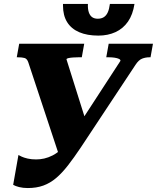

<svg xmlns="http://www.w3.org/2000/svg" viewBox="-20 -929 786 962"><path d="M385.2 -190.6Q350.4 -138.6 320.5 -100.2Q290.6 -61.8 260.9 -36.7Q231.2 -11.6 197 0.8Q162.8 13.2 119.4 13.2Q95 13.2 75.8 8.3Q56.6 3.4 46 -3L72.4 -152.4Q77.4 -149.4 88.5 -144.2Q99.6 -139 118.2 -134.6Q136.8 -130.2 161.2 -130.2Q181.2 -130.2 201.7 -134.8Q222.2 -139.4 243.9 -150.4Q265.6 -161.4 287.2 -181.6Q308.8 -201.8 329.6 -234L583.4 -624Q584.4 -630 576 -634Q567.6 -638 554 -640Q540.4 -642 525.6 -642H512.4L524.6 -710H746.4L734.2 -642H729.2Q709.6 -642 692.1 -635.2Q674.6 -628.4 658.8 -604ZM416.8 -302.2 282.4 -131.4 122 -616Q115.8 -634.8 103 -638.4Q90.2 -642 69 -642H64L76.2 -710H402L389.8 -642H372.8Q360.2 -642 346.4 -641Q332.6 -640 323.3 -638Q314 -636 313 -632ZM295.6 -909.2Q295.6 -908.2 295.6 -905.7Q295.6 -903.2 295.6 -901.2Q295.6 -851.6 316.4 -818.1Q337.2 -784.6 377 -767.6Q416.7 -750.6 473 -750.6Q520.6 -750.6 558.7 -768.1Q596.8 -785.6 621.2 -820.6Q645.6 -855.6 653.8 -909.2H530.6Q527.4 -883.4 519.9 -867Q512.4 -850.6 499.9 -842.9Q487.5 -835.2 469.9 -835.2Q453 -835.2 441.9 -842.9Q430.8 -850.6 425.1 -867Q419.4 -883.4 420.4 -909.2Z"/></svg>

Font: Roboto Serif 20pt
Style: Italic
Weight: 400
Italic angle: -10°
Designer: Greg Gazdowicz
Foundry: Commercial Type
Version: Version 1.008